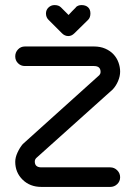

<svg xmlns="http://www.w3.org/2000/svg" viewBox="-20 -736 533 756"><path d="M171 -658Q161 -668 161 -683Q161 -697 171 -706.5Q181 -716 195 -716Q211 -716 220 -707L250 -677Q255 -683 264 -692Q273 -701 279 -707H278Q287 -716 301 -716Q317 -716 326.5 -707.5Q336 -699 336 -683Q336 -667 327 -658L273 -605Q262 -594 249 -594Q235 -594 224 -605ZM78 -476Q62 -476 51 -487Q40 -498 40 -514Q40 -530 51 -541.5Q62 -553 78 -553H350Q375 -553 394.5 -544.5Q414 -536 427 -522Q440 -508 446.5 -490Q453 -472 453 -454Q453 -436 445 -417Q437 -398 424 -384L123 -114Q117 -108 117 -100Q117 -77 143 -77H414Q430 -77 441.5 -65.5Q453 -54 453 -38Q453 -22 441.5 -11Q430 0 414 0H143Q98 0 69 -28.5Q40 -57 40 -99Q40 -116 49 -135.5Q58 -155 70 -169L371 -440Q373 -443 374.5 -445.5Q376 -448 376 -453Q376 -476 350 -476Z"/></svg>

Font: VDS Compensated
Style: Light
Weight: 300
Designer: artmaker
Foundry: artmaker
Version: Version 1.000 2012 initial release